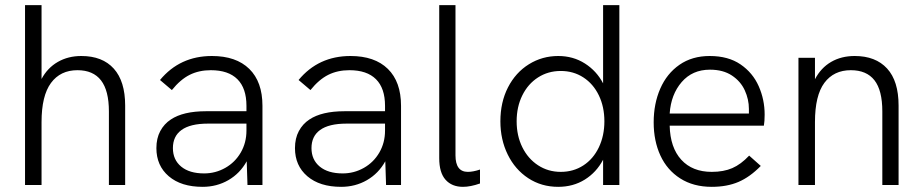

<svg xmlns="http://www.w3.org/2000/svg" viewBox="-20 -717 3574 744"><path d="M77 -697H141V-411Q164 -454 204 -477Q244 -500 295 -500Q377 -500 421 -451Q465 -402 465 -308V0H402V-285Q402 -366 371.5 -405.5Q341 -445 280 -445Q214 -445 177.5 -395.5Q141 -346 141 -244V0H77Z M936 -92Q910 -45 865 -19Q820 7 765 7Q682 7 634 -34Q586 -75 586 -143Q586 -181 601 -209Q616 -237 642 -254Q690 -286 778 -286H935V-307Q935 -375 900 -410Q865 -445 797 -445Q751 -445 715 -427Q679 -409 646 -368L600 -407Q677 -500 801 -500Q895 -500 946 -450Q997 -400 997 -307V0H939ZM771 -45Q815 -45 853 -66.5Q891 -88 913 -126Q935 -164 935 -211V-238H786Q717 -238 683 -213Q650 -189 650 -143Q650 -98 682 -71.5Q714 -45 771 -45Z M1473 -92Q1447 -45 1402 -19Q1357 7 1302 7Q1219 7 1171 -34Q1123 -75 1123 -143Q1123 -181 1138 -209Q1153 -237 1179 -254Q1227 -286 1315 -286H1472V-307Q1472 -375 1437 -410Q1402 -445 1334 -445Q1288 -445 1252 -427Q1216 -409 1183 -368L1137 -407Q1214 -500 1338 -500Q1432 -500 1483 -450Q1534 -400 1534 -307V0H1476ZM1308 -45Q1352 -45 1390 -66.5Q1428 -88 1450 -126Q1472 -164 1472 -211V-238H1323Q1254 -238 1220 -213Q1187 -189 1187 -143Q1187 -98 1219 -71.5Q1251 -45 1308 -45Z M1682 -104V-697H1745V-115Q1745 -51 1793 -51Q1813 -51 1840 -60V-6Q1803 7 1774 7Q1731 7 1706.5 -20.5Q1682 -48 1682 -104Z M1919 -247Q1919 -321 1948.5 -378.5Q1978 -436 2029.5 -468Q2081 -500 2143 -500Q2201 -500 2246.5 -471Q2292 -442 2317 -394V-697H2380V0H2317V-98Q2291 -49 2246 -21Q2201 7 2143 7Q2078 7 2027 -26.5Q1976 -60 1947.5 -118Q1919 -176 1919 -247ZM2322 -247Q2322 -303 2300.5 -347.5Q2279 -392 2240.5 -417Q2202 -442 2153 -442Q2104 -442 2065 -417Q2026 -392 2004 -347.5Q1982 -303 1982 -247Q1982 -191 2004 -146.5Q2026 -102 2065 -76.5Q2104 -51 2153 -51Q2202 -51 2240.5 -76Q2279 -101 2300.5 -146Q2322 -191 2322 -247Z M2513 -243Q2513 -315 2538.5 -373.5Q2564 -432 2613 -466Q2662 -500 2730 -500Q2802 -500 2849.5 -467.5Q2897 -435 2920 -383Q2943 -331 2943 -273Q2943 -247 2940 -230H2575Q2577 -145 2620 -98Q2663 -51 2738 -51Q2784 -51 2817.5 -65.5Q2851 -80 2883 -114L2928 -74Q2886 -31 2841.5 -12Q2797 7 2738 7Q2667 7 2616 -25.5Q2565 -58 2539 -114.5Q2513 -171 2513 -243ZM2882 -277V-295Q2882 -332 2866 -367Q2850 -402 2816 -424.5Q2782 -447 2731 -447Q2663 -447 2621.5 -399Q2580 -351 2575 -277Z M3074 -493H3138V-410Q3161 -454 3200.5 -477Q3240 -500 3292 -500Q3373 -500 3417.5 -451.5Q3462 -403 3462 -308V0H3399V-285Q3399 -367 3368.5 -406Q3338 -445 3277 -445Q3211 -445 3174.5 -396Q3138 -347 3138 -244V0H3074Z"/></svg>

Font: Hanken Grotesk Light
Style: Regular
Weight: 300
Designer: Alfredo Marco Pradil
Foundry: Hanken Design Co.
Version: Version 3.014